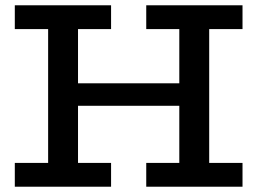

<svg xmlns="http://www.w3.org/2000/svg" viewBox="-20 -706 973 726"><path d="M204 -306V-391H730V-306ZM36 0V-90H400V0ZM162 -50V-636H275V-50ZM36 -596V-686H400V-596ZM533 0V-90H897V0ZM658 -53V-637H771V-53ZM533 -596V-686H897V-596Z"/></svg>

Font: BioRhyme Medium
Style: Regular
Weight: 500
Designer: Aoife Mooney
Foundry: Aoife Mooney Type
Version: Version 1.600;gftools[0.9.33]